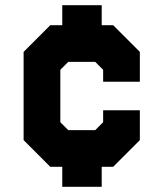

<svg xmlns="http://www.w3.org/2000/svg" viewBox="-20 -720 629 740"><path d="M220 0V-77H174L71 -180V-520L174 -623H220V-700H372V-623H416L519 -520V-405H377.5V-451L347 -481.5H243L212.5 -451V-249L243 -218.5H347L377.5 -249V-295H519V-180L416 -77H372V0Z"/></svg>

Font: Tourney Expanded Black
Style: Regular
Weight: 900
Width: 7
Designer: Tyler Finck
Foundry: Etcetera Type Co
Version: Version 1.010; ttfautohint (v1.8.3)